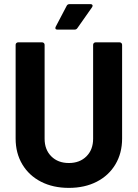

<svg xmlns="http://www.w3.org/2000/svg" viewBox="-20 -906 669 934"><path d="M56 -232V-688Q56 -693 59.5 -696.5Q63 -700 68 -700H185Q190 -700 193.5 -696.5Q197 -693 197 -688V-231Q197 -178 229.5 -145.5Q262 -113 315 -113Q368 -113 400.5 -145.5Q433 -178 433 -231V-688Q433 -693 436.5 -696.5Q440 -700 445 -700H562Q567 -700 570.5 -696.5Q574 -693 574 -688V-232Q574 -161 541.5 -106.5Q509 -52 450.5 -22Q392 8 315 8Q238 8 179.5 -22Q121 -52 88.5 -106.5Q56 -161 56 -232ZM251 -776 304 -877Q308 -886 319 -886H420Q427 -886 429.5 -881.5Q432 -877 428 -871L357 -770Q352 -762 343 -762H259Q252 -762 250 -766Q248 -770 251 -776Z"/></svg>

Font: UMi
Style: Bold
Weight: 700
Designer: Peter Middis
Foundry: We Are UMi
Version: Version 1.0